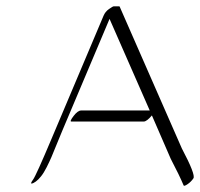

<svg xmlns="http://www.w3.org/2000/svg" viewBox="-20 -566 637 611"><path d="M463.4 -198.7Q446.8 -179.2 437.5 -179.2H207Q200.7 -179.2 214.1 -196.8Q227.5 -214.4 238.3 -214.4H456.5L328.6 -505.9L178.2 -149.9Q171.9 -134.8 160.6 -107.2Q149.4 -79.6 143.6 -65.9Q137.7 -52.2 128.7 -34.2Q119.6 -16.1 110.8 -5.1Q102.1 5.9 94 11.7Q85.9 17.6 80.8 18.1Q75.7 18.6 85.2 5.6Q94.7 -7.3 144.5 -125.5L309.6 -516.1Q314.9 -528.8 326.9 -537.4Q338.9 -545.9 342.3 -545.9H358.9Q360.4 -545.9 360.8 -544.9L558.6 -93.8Q603 -9.8 595.5 1.5Q587.9 12.7 577.1 20Q566.4 27.3 564.5 24.4Q550.8 -8.3 523.4 -60.5Z"/></svg>

Font: ML-NILA02
Style: Regular
Weight: 400
Version: Version ML-NILA02 1.0